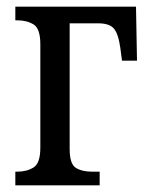

<svg xmlns="http://www.w3.org/2000/svg" viewBox="-20 -556 449 576"><path d="M26 0V-41H32Q60 -41 80.5 -53.5Q101 -66 101 -113V-423Q101 -470 81 -482.5Q61 -495 32 -495H26V-536H388L391 -374H346L341 -412Q335 -455 321.5 -470.5Q308 -486 275 -486H189V-109Q189 -64 207.5 -52.5Q226 -41 256 -41H279V0Z"/></svg>

Font: Noto Serif Condensed
Style: Regular
Weight: 400
Width: 3
Designer: Monotype Design Team
Foundry: Monotype Imaging Inc.
Version: Version 2.013; ttfautohint (v1.8.4.7-5d5b)